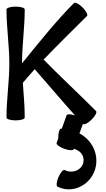

<svg xmlns="http://www.w3.org/2000/svg" viewBox="-20 -870 782 1421"><path d="M473 -17 437 83C435 83 434 82 432 82C420 82 411 113 411 150V155L399 188C395 199 420 218 455 231C490 244 522 245 526 234L527 231C565 243 593 266 598 305C607 376 526 424 458 388C447 384 427 408 412 442C398 476 395 507 406 512C548 580 710 459 692 295C683 217 635 153 568 117L594 46C595 47 595 47 596 48C604 56 632 41 658 15C685 -11 699 -39 691 -48C567 -172 404 -325 303 -429C406 -537 519 -647 624 -752C632 -761 617 -789 591 -815C565 -841 537 -856 528 -848C401 -721 270 -558 143 -401C143 -534 163 -666 163 -800C163 -812 133 -821 96 -821C59 -821 28 -812 28 -800C28 -666 49 -534 49 -400C49 -266 28 -134 28 0C28 12 59 21 96 21C133 21 163 12 163 0C163 -86 155 -172 149 -257C177 -290 206 -324 237 -358C337 -244 448 -112 535 -16C504 -26 477 -27 473 -17Z"/></svg>

Font: Nupuram Expanded Bold
Style: Regular
Weight: 700
Width: 7
Designer: Santhosh Thottingal (santhosh.thottingal@gmail.com)
Foundry: SMC
Version: Version 1.000